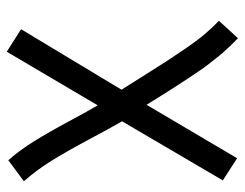

<svg xmlns="http://www.w3.org/2000/svg" viewBox="-97 -597 712 558"><g transform="rotate(-90 259.0 -318.0)"><path d="M387.7 -654.3 453.1 -612.8 277.3 -320.8Q293.5 -295.4 322.3 -249.5Q351.1 -203.6 365 -182.4Q378.9 -161.1 399.9 -130.6Q420.9 -100.1 439.2 -78.6Q457.5 -57.1 477.5 -37.6L426.8 17.6Q415.5 6.8 404.8 -4.6Q394 -16.1 385.5 -25.6Q377 -35.2 365.7 -49.8Q354.5 -64.5 348.1 -72.3Q341.8 -80.1 329.6 -98.4Q317.4 -116.7 312.5 -123.8Q307.6 -130.9 293.5 -152.8Q279.3 -174.8 275.1 -181.4Q271 -188 254.4 -214.4Q237.8 -240.7 233.4 -248L78.1 15.1L13.7 -26.4L185.5 -319.3Q168.5 -348.1 133.3 -414.3Q98.1 -480.5 70.1 -525.4Q42 -570.3 11.2 -604.5L72.3 -649.9Q100.6 -618.2 127.4 -575Q154.3 -531.7 185.5 -473.4Q216.8 -415 231.9 -390.1Z"/></g></svg>

Font: Fantasque Sans Mono
Style: Regular
Weight: 400
Monospace: yes
Designer: Jany Belluz
Version: Version 1.8.0 ; ttfautohint (v1.8.2)